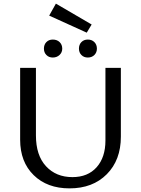

<svg xmlns="http://www.w3.org/2000/svg" viewBox="-20 -1032 777 1058"><path d="M458 -852 251 -946 288 -1012 485 -897ZM222 -764Q222 -786 235.5 -800Q249 -814 271 -814Q294 -814 308.5 -800Q323 -786 323 -764Q323 -743 308 -729Q293 -715 271 -715Q249 -715 235.5 -729Q222 -743 222 -764ZM415 -764Q415 -786 428.5 -800Q442 -814 464 -814Q486 -814 500 -800Q514 -786 514 -764Q514 -743 500 -729Q486 -715 464 -715Q442 -715 428.5 -729Q415 -743 415 -764ZM363 6Q240 6 165.5 -67Q91 -140 91 -262V-658H178V-286Q178 -176 233.5 -116Q289 -56 379 -56Q464 -56 512.5 -110.5Q561 -165 561 -258V-658H646V-279Q646 -150 568.5 -72Q491 6 363 6Z"/></svg>

Font: EauTestText Medium
Style: Regular
Weight: 500
Designer: Christian Thalmann (Catharsis Fonts)
Version: Version 0.001;PS 000.001;hotconv 1.0.88;makeotf.lib2.5.64775